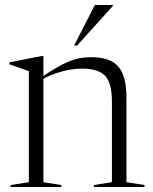

<svg xmlns="http://www.w3.org/2000/svg" viewBox="-20 -752 616 772"><path d="M357.5 -8 430 -19.5V-343.5Q430 -418 402.8 -447Q375.5 -476 311 -476Q269.5 -476 227.5 -464.2Q185.5 -452.5 154.5 -435.5V-19.5L226.5 -8V0H22.5V-8L96 -19.5V-466Q88 -469 70 -475Q52 -481 18 -493.5V-501.5L151.5 -527.5H154.5V-446.5Q200.5 -477.5 232.8 -493.8Q265 -510 291.5 -516Q318 -522 346.5 -522Q423.5 -522 456 -484Q488.5 -446 488.5 -358V-19.5L561 -8V0H357.5ZM278 -569 361.5 -732H434V-728.5L290 -569Z"/></svg>

Font: Newsreader 72pt Light
Style: Regular
Weight: 300
Designer: Hugues Gentile
Foundry: Production Type
Version: Version 1.003; ttfautohint (v1.8.3)